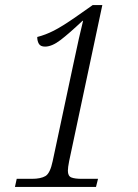

<svg xmlns="http://www.w3.org/2000/svg" viewBox="-20 -738 543 758"><path d="M39 0 46 -32H106Q141 -32 159.5 -43Q178 -54 188 -102L269 -482Q282 -544 291.5 -586Q301 -628 308 -656H306Q253 -606 219 -580Q185 -554 158 -554Q140 -554 133.5 -565Q127 -576 127 -592Q159 -600 192.5 -617Q226 -634 279 -671L346 -718H384L253 -102Q248 -77 248 -64Q248 -43 261.5 -37.5Q275 -32 303 -32H367L359 0Z"/></svg>

Font: Noto Serif Tamil SemiCondensed Light
Style: Italic
Weight: 300
Width: 4
Italic angle: -12°
Designer: Indian Type Foundry, Tom Grace, and the Monotype Design Team
Foundry: Monotype Imaging Inc.
Version: Version 2.003; ttfautohint (v1.8.4.7-5d5b)